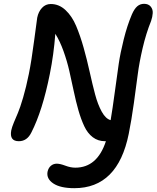

<svg xmlns="http://www.w3.org/2000/svg" viewBox="-20 -776 824 1010"><path d="M371.1 213.9Q297.9 213.9 260.7 189.2Q223.6 164.6 230 127.9Q234.4 107.4 247.6 96.2Q260.7 85 278.8 85Q295.9 85 323.7 95.5Q351.6 106 376 106Q491.7 106 537.1 -33.2H532.2Q495.6 -33.2 468 -54.2Q440.4 -75.2 423.1 -112.3Q405.8 -149.4 392.6 -195.6Q379.4 -241.7 367.9 -296.4Q356.4 -351.1 344.7 -402.6Q333 -454.1 314 -507.3Q294.9 -560.5 271 -598.1Q262.7 -488.8 242.2 -387.2Q203.6 -193.4 145 -79.1Q122.6 -33.2 79.1 -33.2Q28.8 -33.2 39.1 -89.8Q42.5 -106.4 52.7 -131.1Q63 -155.8 74.2 -181.9Q85.4 -208 101.6 -262.7Q117.7 -317.4 131.8 -387.2Q145.5 -454.6 159.9 -564.9Q174.3 -675.3 175.8 -683.1Q182.1 -714.4 200.9 -734.6Q219.7 -754.9 247.1 -754.9Q290.5 -754.9 324.7 -722.9Q358.9 -690.9 380.6 -639.4Q402.3 -587.9 419.9 -525.1Q437.5 -462.4 451.7 -398.2Q465.8 -334 480.2 -279.8Q494.6 -225.6 515.4 -188.2Q536.1 -150.9 562 -144Q571.8 -201.2 584 -292.2Q596.2 -383.3 604.5 -439.9Q612.8 -496.6 630.9 -569.1Q648.9 -641.6 673.8 -700.2Q687 -730 702.1 -742.9Q717.3 -755.9 737.8 -755.9Q760.7 -755.9 772.7 -741.5Q784.7 -727.1 783.4 -707Q782.2 -687 774.9 -666Q748 -599.1 730.2 -522.5Q712.4 -445.8 704.6 -384.5Q696.8 -323.2 684.1 -232.7Q671.4 -142.1 657.2 -71.8Q599.6 213.9 371.1 213.9Z"/></svg>

Font: Shantell Sans Irregular Bouncy
Style: Italic
Weight: 500
Italic angle: -11.31°
Designer: Stephen Nixon, Anya Danilova, Shantell Martin
Foundry: Arrow Type
Version: Version 1.006;[9816181b4]